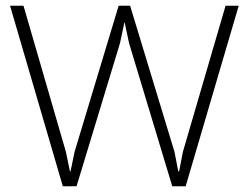

<svg xmlns="http://www.w3.org/2000/svg" viewBox="-20 -650 868 670"><path d="M767.1 -629.9H813L627.9 0H581.1L430.2 -500L415 -571.8H414.1L398.9 -500L247.1 0H199.2L15.1 -629.9H62L210 -120.1L224.1 -51.8H226.1L240.2 -120.1L394 -629.9H434.1L588.9 -120.1L602.1 -51.8H605L618.2 -120.1Z"/></svg>

Font: Sinkin Sans 200 X Light
Style: Regular
Weight: 200
Designer: Keith Bates
Foundry: K-Type
Version: Sinkin Sans (version 1.0)  by Keith Bates   •   © 2014   www